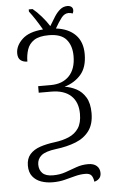

<svg xmlns="http://www.w3.org/2000/svg" viewBox="-67 -892 679 1140"><g transform="rotate(-5 273.0 -322.5)"><path d="M448 204Q445 179 434.5 166Q424 153 398 153Q368 153 337.5 161Q307 169 274 177.5Q241 186 202 186Q165 186 133.5 175Q102 164 82.5 139.5Q63 115 63 75Q63 33 85.5 7.5Q108 -18 146.5 -31Q185 -44 234 -50Q282 -56 319 -72Q356 -88 377 -119.5Q398 -151 398 -205Q398 -275 357 -313Q316 -351 239 -351H165V-390H240Q310 -390 350 -431.5Q390 -473 390 -550Q390 -612 358.5 -649Q327 -686 254 -686Q196 -686 166 -666Q136 -646 125 -612.5Q114 -579 114 -541Q90 -541 74 -553.5Q58 -566 58 -595Q58 -640 98.5 -678.5Q139 -717 223 -723Q207 -751 187 -782Q167 -813 149 -836V-849H172Q196 -830 223 -799Q250 -768 268 -739Q285 -768 301 -793Q317 -818 336 -833.5Q355 -849 379 -849Q393 -849 402.5 -842Q412 -835 412 -821Q412 -812 407 -802Q395 -807 382 -807Q358 -807 339.5 -783Q321 -759 300 -722Q374 -713 415.5 -671Q457 -629 457 -556Q457 -478 419.5 -434.5Q382 -391 321 -373Q357 -368 390.5 -350.5Q424 -333 445.5 -297.5Q467 -262 467 -204Q467 -138 437.5 -98Q408 -58 356.5 -37.5Q305 -17 239 -9Q175 -1 150 20Q125 41 125 74Q125 106 144.5 125.5Q164 145 207 145Q248 145 282 133Q316 121 349 109Q382 97 420 97Q453 97 471 113Q489 129 489 156Q489 177 476.5 189Q464 201 448 204Z"/></g></svg>

Font: Noto Serif SemiCondensed Light
Style: Regular
Weight: 300
Width: 4
Designer: Monotype Design Team
Foundry: Monotype Imaging Inc.
Version: Version 2.013